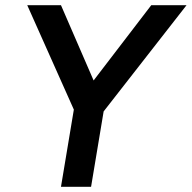

<svg xmlns="http://www.w3.org/2000/svg" viewBox="-20 -720 739 740"><path d="M379 -290 275 -324 563 -700H699ZM215 0 271 -336H387L331 0ZM268 -290 85 -700H215L378 -324Z"/></svg>

Font: Figtree Light SemiBold
Style: Italic
Weight: 600
Italic angle: -9.5°
Version: Version 2.001;gftools[0.9.30]